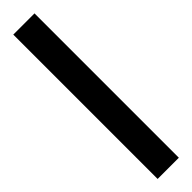

<svg xmlns="http://www.w3.org/2000/svg" viewBox="-90 -109 410 410"><g transform="rotate(45 115.0 96.0)"><path d="M-102.6 64.1H333.3V128.2H-102.6Z"/></g></svg>

Font: Slabo 13px
Style: Regular
Weight: 400
Designer: John Hudson
Foundry: Tiro Typeworks Ltd.
Version: Version 1.02 Build 005a